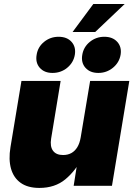

<svg xmlns="http://www.w3.org/2000/svg" viewBox="-20 -926 665 957"><path d="M176.3 10.7Q118.7 10.7 83.3 -14.4Q47.9 -39.6 34.9 -85.2Q22 -130.9 32.2 -192.4L86.9 -522.5H282.2L234.9 -235.4Q228.5 -196.3 244.1 -174.8Q259.8 -153.3 294.4 -153.3Q317.9 -153.3 335.7 -163.1Q353.5 -172.9 365.5 -192.6Q377.4 -212.4 382.3 -241.7L429.2 -522.5H624.5L538.1 0H347.2L369.6 -141.6H390.6Q357.4 -75.2 305.7 -32.2Q253.9 10.7 176.3 10.7ZM470.2 -562.5Q428.7 -562.5 406 -588.1Q383.3 -613.8 390.1 -652.8Q396.5 -691.9 427.7 -717.3Q459 -742.7 500 -742.7Q541.5 -742.7 564.5 -717.3Q587.4 -691.9 581.1 -652.8Q574.2 -613.8 542.7 -588.1Q511.2 -562.5 470.2 -562.5ZM241.7 -562.5Q200.7 -562.5 178.2 -588.1Q155.8 -613.8 162.6 -652.8Q168.5 -691.9 199.7 -717.3Q231 -742.7 272 -742.7Q314 -742.7 336.7 -717.3Q359.4 -691.9 353 -652.8Q346.2 -613.8 314.9 -588.1Q283.7 -562.5 241.7 -562.5ZM341.8 -766.6 445.3 -906.2H601.6L454.6 -766.6Z"/></svg>

Font: Inter 28pt Black
Style: Italic
Weight: 900
Italic angle: -9.3988°
Designer: Rasmus Andersson
Foundry: rsms
Version: Version 4.001;git-66647c0bb